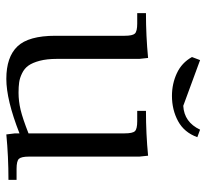

<svg xmlns="http://www.w3.org/2000/svg" viewBox="-43 -609 659 613"><g transform="rotate(90 286.5 -302.5)"><path d="M22 -411.1V-439Q94.7 -439 165 -445.8L168 -418V-154.8Q168 -122.6 174.1 -99.6Q180.2 -76.7 189.5 -63.7Q198.7 -50.8 213.9 -43.5Q229 -36.1 242.9 -34.2Q256.8 -32.2 275.9 -32.2Q303.2 -32.2 330.8 -38.8Q358.4 -45.4 405.8 -64V-371.1Q405.8 -396.5 398.7 -403.8Q391.6 -411.1 367.2 -411.1H334V-439Q407.2 -439 477.1 -445.8L480 -418V-65.9Q480 -41 487.1 -33.4Q494.1 -25.9 519 -25.9H554.2V0Q479.5 0 409.2 6.8L405.8 -21V-35.2Q298.8 6.8 231.9 6.8Q162.1 6.8 128.2 -28.6Q94.2 -64 94.2 -149.9V-371.1Q94.2 -396 87.2 -403.6Q80.1 -411.1 55.2 -411.1ZM162.1 -585.9 171.9 -611.8 317.9 -558.1Q370.1 -561 394 -611.8L418 -603Q402.8 -561 366.7 -541.5Q330.6 -522 286.1 -522Q247.6 -522 213.9 -537.6Q180.2 -553.2 162.1 -585.9Z"/></g></svg>

Font: Dihjauti S
Style: Regular
Weight: 400
Designer: T. Christopher White
Version: Version 3.0.0